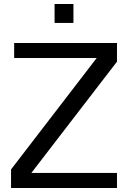

<svg xmlns="http://www.w3.org/2000/svg" viewBox="-20 -940 640 960"><path d="M347.2 -825.2H252.9V-919.9H347.2ZM564.9 0H35.2V-92.8L463.4 -649.9H50.8V-725.1H564.9V-631.8L136.7 -75.2H564.9Z"/></svg>

Font: Aurulent Sans Mono
Style: Regular
Weight: 400
Monospace: yes
Version: Version 2007.05.04